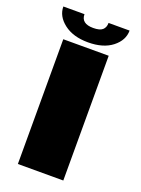

<svg xmlns="http://www.w3.org/2000/svg" viewBox="-140 -791 625 854"><g transform="rotate(20 173.0 -364.0)"><path d="M57 0V-590.5H272V0ZM164.5 -615Q94 -615 50.8 -648.2Q7.5 -681.5 7.5 -727.5H107.5Q107.5 -683 164.5 -683Q195.5 -683 208.5 -694.5Q221.5 -706 221.5 -727.5H321Q321 -681.5 278.8 -648.2Q236.5 -615 164.5 -615Z"/></g></svg>

Font: Anybody ExtraExpanded ExtraBold
Style: Regular
Weight: 800
Width: 8
Designer: Tyler Finck
Foundry: Etcetera Type Company
Version: Version 1.010; ttfautohint (v1.8.3) -l 8 -r 50 -G 200 -x 14 